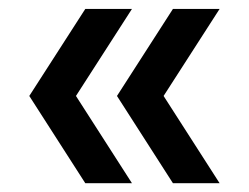

<svg xmlns="http://www.w3.org/2000/svg" viewBox="-20 -481 561 432"><path d="M276.9 -460.9 150.9 -265.1 276.9 -68.8H171.9L45.9 -265.1L171.9 -460.9ZM474.1 -460.9 348.1 -265.1 474.1 -68.8H369.1L243.2 -265.1L369.1 -460.9Z"/></svg>

Font: Work Sans Medium
Style: Regular
Weight: 500
Designer: Wei Huang
Foundry: Wei Huang
Version: Version 2.012